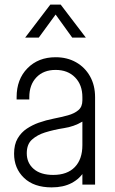

<svg xmlns="http://www.w3.org/2000/svg" viewBox="-20 -800 499 832"><path d="M204 12Q127 12 84 -29.2Q41 -70.5 41 -134Q41 -174 56.5 -200.2Q72 -226.5 96.2 -242.5Q120.5 -258.5 147 -268Q179.5 -279.5 212.8 -286Q246 -292.5 274.2 -300.2Q302.5 -308 319.8 -322.8Q337 -337.5 337 -365V-379Q337 -432.5 305.2 -464.8Q273.5 -497 221 -497Q168.5 -497 137.8 -464.8Q107 -432.5 107 -379V-369H52V-379Q52 -456.5 99 -504.2Q146 -552 221 -552Q271 -552 309.5 -530.2Q348 -508.5 370 -469.5Q392 -430.5 392 -379V0H337V-71L346 -59Q326 -25.5 290.2 -6.8Q254.5 12 204 12ZM210.5 -42Q271.5 -42 304.2 -76Q337 -110 337 -171V-273Q301 -251.5 257.2 -244.8Q213.5 -238 175 -226Q141.5 -215.5 118.8 -195.2Q96 -175 96 -136Q96 -94 126 -68Q156 -42 210.5 -42ZM89 -637 198 -780H243L352 -637H293L221 -737L148 -637Z"/></svg>

Font: Mohave Light Light
Style: Regular
Weight: 300
Version: Version 2.003